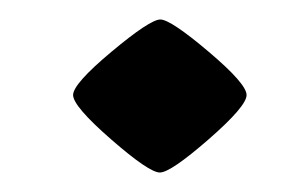

<svg xmlns="http://www.w3.org/2000/svg" viewBox="-20 -375 312 197"><path d="M144.5 -355Q155 -355 194 -322Q233 -289 233 -277.5Q233 -266 194 -232Q155 -198 144 -198Q133 -198 94 -232Q55 -266 55 -277.5Q55 -289 94.5 -322Q134 -355 144.5 -355Z"/></svg>

Font: Germania One
Style: Regular
Weight: 400
Designer: John Vargas Beltran
Foundry: John Vargas Beltran
Version: Version 1.001